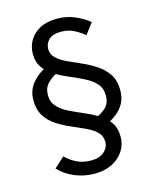

<svg xmlns="http://www.w3.org/2000/svg" viewBox="-113 -760 723 901"><g transform="rotate(-15 248.5 -309.5)"><path d="M235.7 64.2Q183.2 64.2 138.6 45Q94 25.9 62.8 -6.8L112.7 -52.4Q138 -28 167.1 -14Q196.1 0.1 235.7 0.1Q276 0.1 298.5 -20.1Q321.1 -40.3 321.1 -68.5Q321.1 -97.2 301.3 -116.1Q281.5 -135.1 250.1 -149.6Q218.8 -164.1 183.2 -179.3Q147.7 -194.5 116.3 -214.8Q84.9 -235.1 65.1 -266Q45.4 -297 45.4 -342.8Q45.4 -393.1 76.7 -428.4Q108.1 -463.8 154.5 -483.7L193.8 -442.8Q159 -426.2 138.1 -404.6Q117.3 -383.1 117.3 -348.4Q117.3 -315.3 137.5 -293.1Q157.6 -270.9 189.4 -255Q221.1 -239.2 257 -224.2Q292.9 -209.2 324.7 -190.2Q356.4 -171.3 376.6 -143.4Q396.7 -115.5 396.7 -72.7Q396.7 -33.3 376.1 -2.5Q355.5 28.4 319.3 46.3Q283.2 64.2 235.7 64.2ZM341.9 -141.1 296.9 -182.5Q337.2 -199.2 358.4 -219.3Q379.7 -239.4 379.7 -277.6Q379.7 -312.7 359.4 -335.2Q339.1 -357.7 307.2 -373.9Q275.4 -390.1 239.4 -405.1Q203.4 -420.1 171.6 -438.5Q139.8 -457 119.5 -484.8Q99.2 -512.5 99.2 -554Q99.2 -588.5 116.3 -618.3Q133.4 -648.2 167.1 -666.3Q200.7 -684.4 250.5 -684.4Q298 -684.4 337.3 -667.3Q376.6 -650.3 405.1 -626.5L365 -573.6Q341.4 -593.6 314.4 -607Q287.3 -620.4 254.2 -620.4Q212 -620.4 193.4 -601.5Q174.8 -582.7 174.8 -557.5Q174.8 -530.2 194.9 -511.9Q215.1 -493.6 246.5 -479.2Q278 -464.8 313.2 -449.2Q348.5 -433.7 379.9 -412.6Q411.4 -391.5 431.5 -360.9Q451.6 -330.3 451.6 -284Q451.6 -247.6 437.8 -221.5Q423.9 -195.5 399.1 -176.1Q374.3 -156.8 341.9 -141.1Z"/></g></svg>

Font: Source Sans 3
Style: Regular
Weight: 200
Designer: Paul D. Hunt
Foundry: Adobe
Version: Version 3.046;hotconv 1.0.118;makeotfexe 2.5.65603